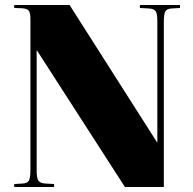

<svg xmlns="http://www.w3.org/2000/svg" viewBox="-20 -750 774 770"><path d="M37 0V-12L71 -14Q90 -15 96 -26Q102 -37 102 -70V-673Q102 -698 95.5 -707Q89 -716 66 -717L37 -718V-730H259L610 -179H611V-664Q611 -696 604 -705.5Q597 -715 577 -716L541 -718V-730H702V-718L668 -716Q649 -715 643 -704Q637 -693 637 -660V0H481L128 -548H127V-66Q127 -35 134.5 -25Q142 -15 161 -14L197 -12V0Z"/></svg>

Font: Display Black
Style: Regular
Weight: 900
Designer: Latin by Veronika Burian and Jose Scaglione. Greek by Irene Vlachou. Cyrillic by Vera Evstafieva.
Foundry: TypeTogether
Version: Version 3.002